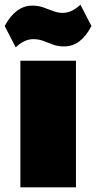

<svg xmlns="http://www.w3.org/2000/svg" viewBox="-36 -799 410 819"><path d="M288 -540V0H51V-540ZM-16 -688Q7 -731 36.5 -753Q66 -775 102 -775Q127 -775 148.5 -767.5Q170 -760 190.5 -752Q211 -744 232 -744Q250 -744 269 -752.5Q288 -761 307 -779L354 -688Q332 -645 303 -623Q274 -601 237 -601Q211 -601 189.5 -609Q168 -617 148.5 -624.5Q129 -632 106 -632Q87 -632 68.5 -623.5Q50 -615 31 -597Z"/></svg>

Font: Pathway Extreme SemiCondensed Black
Style: Regular
Weight: 900
Width: 4
Version: Version 1.001;gftools[0.9.26]